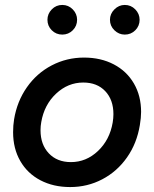

<svg xmlns="http://www.w3.org/2000/svg" viewBox="-20 -745 623 777"><path d="M33 -210Q33 -238 37 -262Q49 -335 89 -392Q129 -449 189.5 -480.5Q250 -512 320 -512Q388 -512 440.5 -484.5Q493 -457 522 -407Q551 -357 551 -292Q551 -269 546 -239Q534 -165 494 -108Q454 -51 394 -19.5Q334 12 264 12Q196 12 143.5 -15.5Q91 -43 62 -93.5Q33 -144 33 -210ZM144 -218Q144 -160 177.5 -124.5Q211 -89 267 -89Q329 -89 376.5 -134Q424 -179 436 -249Q439 -267 439 -283Q439 -341 406 -376Q373 -411 317 -411Q255 -411 207 -366Q159 -321 147 -251Q144 -235 144 -218ZM172 -665Q172 -689 189.5 -707Q207 -725 232 -725Q257 -725 274.5 -707Q292 -689 292 -665Q292 -640 274.5 -622.5Q257 -605 232 -605Q207 -605 189.5 -622.5Q172 -640 172 -665ZM485 -725Q510 -725 527.5 -707Q545 -689 545 -665Q545 -640 527.5 -622.5Q510 -605 485 -605Q461 -605 443 -622.5Q425 -640 425 -665Q425 -689 443 -707Q461 -725 485 -725Z"/></svg>

Font: Oak Sans Semibold
Style: Italic
Weight: 600
Italic angle: -9.49998°
Foundry: Erik Kennedy, Walven
Version: Version 1.000